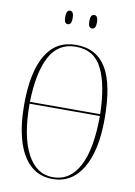

<svg xmlns="http://www.w3.org/2000/svg" viewBox="-98 -963 726 1036"><g transform="rotate(10 265.0 -445.5)"><path d="M264 10Q190 10 141 -36Q92 -82 68 -165Q44 -248 44 -359Q44 -537 99.5 -631Q155 -725 265 -725Q377 -725 431 -636Q485 -547 485 -358Q485 -183 427 -86.5Q369 10 264 10ZM457 -379Q453 -541 409.5 -628Q366 -715 265 -715Q169 -715 122.5 -628Q76 -541 72 -379ZM264 0Q358 0 407.5 -94.5Q457 -189 457 -369H72Q72 -192 122.5 -96Q173 0 264 0ZM333 -827Q312 -827 312 -863Q312 -901 333 -901Q354 -901 354 -863Q354 -827 333 -827ZM200 -827Q180 -827 180 -863Q180 -901 200 -901Q221 -901 221 -863Q221 -827 200 -827Z"/></g></svg>

Font: Noto Serif Display ExtraCondensed Thin
Style: Regular
Weight: 100
Width: 2
Designer: Monotype Design Team
Foundry: Monotype Imaging Inc.
Version: Version 2.009